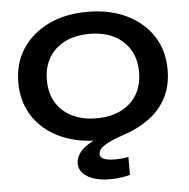

<svg xmlns="http://www.w3.org/2000/svg" viewBox="-54 -633 872 884"><g transform="rotate(-5 382.0 -191.5)"><path d="M499 -1Q444 17 412.5 36Q381 55 381 77Q381 108 450 108Q466 108 482.5 106.5Q499 105 512 102V185Q499 189 473 193Q447 197 420 197Q356 197 316.5 174Q277 151 277 112Q277 73 314 42Q351 11 424 -14L423 13Q413 14 403.5 14Q394 14 384 14Q281 14 202.5 -23Q124 -60 80.5 -127Q37 -194 37 -283Q37 -372 80.5 -438.5Q124 -505 201.5 -542.5Q279 -580 382 -580Q485 -580 562.5 -542.5Q640 -505 683.5 -438.5Q727 -372 727 -283Q727 -209 698 -153.5Q669 -98 617.5 -60.5Q566 -23 499 -1ZM169 -283Q169 -223 195 -179.5Q221 -136 269 -112Q317 -88 382 -88Q448 -88 495.5 -112Q543 -136 569 -179.5Q595 -223 595 -283Q595 -343 569 -386.5Q543 -430 495.5 -454Q448 -478 382 -478Q317 -478 269 -454Q221 -430 195 -386.5Q169 -343 169 -283Z"/></g></svg>

Font: Unbounded
Style: Regular
Weight: 400
Designer: Luke Prowse, Jean-Baptiste Morizot, Fátima Lázaro, Florian Runge
Foundry: NaN
Version: Version 1.701;gftools[0.9.28.dev5+ged2979d]